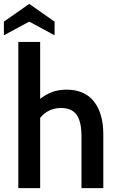

<svg xmlns="http://www.w3.org/2000/svg" viewBox="-36 -965 604 985"><path d="M494 -276V0H382V-266Q382 -341 357 -376Q332 -411 277 -411Q211 -411 170 -360V0H58V-750H170V-458Q200 -481 232 -493Q264 -505 305 -505Q399 -505 446.5 -443.5Q494 -382 494 -276ZM-16 -854 114 -945 244 -854V-784L114 -854L-16 -784Z"/></svg>

Font: Cabin SemiBold
Style: Regular
Weight: 600
Designer: Pablo Impallari
Foundry: Pablo Impallari. http://www.impallari.com Igino Marini. http://www.ikern.com
Version: Version 2.200